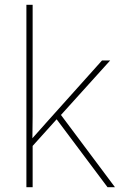

<svg xmlns="http://www.w3.org/2000/svg" viewBox="-20 -780 499 800"><path d="M116 -172 216 -283 428 0H459L234 -301L439 -528H405L172 -268Q156 -250 144 -236.5Q132 -223 115 -204Q116 -251 116 -294Q116 -337 116 -385V-760H90V0H116Z"/></svg>

Font: Noto Sans UI Thin
Style: Regular
Weight: 250
Designer: Monotype Design Team
Foundry: Monotype Imaging Inc.
Version: Version 1.901